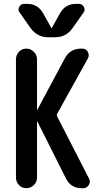

<svg xmlns="http://www.w3.org/2000/svg" viewBox="-20 -985 540 1005"><path d="M63.5 -55.7V-673.8Q63.5 -697.3 79.1 -713.9Q94.7 -730.5 117.7 -730.5Q140.6 -730.5 157.2 -713.9Q173.8 -697.3 173.8 -673.8V-411.1V-410.2Q175.8 -410.2 175.8 -411.1L319.3 -679.7Q345.7 -729.5 403.3 -730.5H411.1Q429.7 -730.5 439.5 -713.9Q449.2 -697.3 440.4 -679.7L279.3 -389.6Q275.4 -383.8 279.3 -375L446.3 -49.8Q455.1 -33.2 444.8 -16.6Q434.6 0 416 0H407.2Q350.6 0 325.2 -50.8L175.8 -348.6Q175.8 -349.6 173.8 -349.6V-348.6V-55.7Q173.8 -32.2 157.2 -16.1Q140.6 0 117.7 0Q94.7 0 79.1 -16.6Q63.5 -33.2 63.5 -55.7ZM392.6 -964.8Q410.2 -964.8 418.9 -948.7Q427.7 -932.6 417 -918.9L358.4 -835.9Q325.2 -790 267.6 -790H232.4Q175.8 -790 141.6 -835.9L83 -918.9Q72.3 -932.6 80.6 -948.7Q88.9 -964.8 107.4 -964.8H122.1Q178.7 -964.8 206.1 -915L249 -837.9H250H251L293.9 -915Q321.3 -964.8 377.9 -964.8Z"/></svg>

Font: Rounded Mgen+ 1m medium
Style: Regular
Weight: 500
Designer: [Source Han Sans]
Ryoko NISHIZUKA  (kana & ideographs); Paul D. Hunt (Latin, Greek & Cyrillic); Wenlong ZHANG  (bopomofo
Version: Version 1.059.20150602